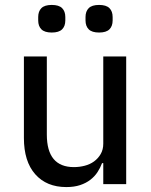

<svg xmlns="http://www.w3.org/2000/svg" viewBox="-20 -747 614 779"><path d="M399 -85H394Q387 -66 375.5 -48.5Q364 -31 346.5 -17.5Q329 -4 305 4Q281 12 249 12Q169 12 123 -40Q77 -92 77 -187V-518H170V-201Q170 -69 280 -69Q302 -69 323.5 -74.5Q345 -80 361.5 -92Q378 -104 388.5 -122Q399 -140 399 -164V-518H492V0H399ZM190 -615Q161 -615 148 -628Q135 -641 135 -664V-678Q135 -701 148 -714Q161 -727 190 -727Q219 -727 232 -714Q245 -701 245 -678V-664Q245 -641 232 -628Q219 -615 190 -615ZM382 -615Q353 -615 340 -628Q327 -641 327 -664V-678Q327 -701 340 -714Q353 -727 382 -727Q411 -727 424 -714Q437 -701 437 -678V-664Q437 -641 424 -628Q411 -615 382 -615Z"/></svg>

Font: IBM Plex Sans Devanagari Text
Style: Regular
Weight: 450
Designer: Mike Abbink, Paul van der Laan, Pieter van Rosmalen, Erin McLaughlin
Foundry: Bold Monday
Version: Version 1.1